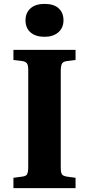

<svg xmlns="http://www.w3.org/2000/svg" viewBox="-20 -966 457 986"><path d="M49 0V-53L94 -59Q114 -61 119.5 -72Q125 -83 125 -110V-605Q125 -631 118.5 -640.5Q112 -650 91 -653L49 -658V-710H368V-658L322 -652Q305 -650 298.5 -639.5Q292 -629 292 -601V-106Q292 -80 298 -71Q304 -62 324 -59L368 -53V0ZM209 -777Q163 -777 137 -799.5Q111 -822 111 -862Q111 -900 136.5 -923Q162 -946 209 -946Q256 -946 281 -923.5Q306 -901 306 -862Q306 -823 279.5 -800Q253 -777 209 -777Z"/></svg>

Font: Literata 36pt
Style: Bold
Weight: 700
Designer: Latin by Veronika Burian and Jose Scaglione. Greek by Irene Vlachou. Cyrillic by Vera Evstafieva.
Foundry: TypeTogether
Version: Version 3.002